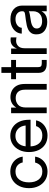

<svg xmlns="http://www.w3.org/2000/svg" viewBox="1016 -1712 708 2781"><g transform="rotate(-90 1370.5 -322.0)"><path d="M274.4 11.7Q203.1 11.7 149.2 -22.7Q95.2 -57.1 65.2 -117.7Q35.2 -178.2 35.2 -256.8Q35.2 -335.9 65.2 -397Q95.2 -458 149.2 -492.7Q203.1 -527.3 274.4 -527.3Q333 -527.3 379.4 -504.2Q425.8 -481 455.3 -440.4Q484.9 -399.9 491.7 -347.7H407.7Q398.4 -393.1 365 -422.6Q331.5 -452.1 274.4 -452.1Q201.7 -452.1 160.4 -398.9Q119.1 -345.7 119.1 -256.8Q119.1 -168.9 160.2 -116.2Q201.2 -63.5 274.4 -63.5Q332.5 -63.5 363.3 -92Q394 -120.6 406.2 -168H491.7Q484.9 -117.2 455.3 -76.4Q425.8 -35.6 379.2 -12Q332.5 11.7 274.4 11.7Z M797.4 11.7Q721.7 11.7 668.2 -22.9Q614.7 -57.6 586.4 -118.4Q558.1 -179.2 558.1 -256.8Q558.1 -335.4 587.9 -396.5Q617.7 -457.5 670.4 -492.4Q723.1 -527.3 791.5 -527.3Q863.3 -527.3 916 -493.2Q968.8 -459 997.3 -397.9Q1025.9 -336.9 1025.9 -256.8V-233.9H640.1Q643.1 -158.2 683.6 -110.8Q724.1 -63.5 797.4 -63.5Q852.5 -63.5 887.5 -88.9Q922.4 -114.3 934.1 -154.3H1017.1Q1007.3 -105 976.6 -67.6Q945.8 -30.3 899.7 -9.3Q853.5 11.7 797.4 11.7ZM641.1 -305.2H942.9Q936 -373 895.5 -413.1Q855 -453.1 791.5 -453.1Q728 -453.1 688 -413.1Q647.9 -373 641.1 -305.2Z M1203.6 -301.8V0H1120.6V-515.6H1201.7V-439.9Q1228.5 -483.9 1267.3 -504.6Q1306.2 -525.4 1355 -525.4Q1407.2 -525.4 1450.2 -502.7Q1493.2 -480 1518.8 -434.6Q1544.4 -389.2 1544.4 -320.3V0H1461.4V-314.5Q1461.4 -381.3 1429.4 -415.3Q1397.5 -449.2 1339.4 -449.2Q1283.2 -449.2 1243.4 -414.6Q1203.6 -379.9 1203.6 -301.8Z M1892.6 -515.6V-444.3H1788.1V-125Q1788.1 -95.2 1800.5 -83.3Q1813 -71.3 1844.7 -71.3H1892.6V0H1836.9Q1705.1 0 1705.1 -116.2V-444.3H1613.3V-515.6H1705.1V-656.2H1788.1V-515.6Z M1978.5 0V-515.6H2057.6V-434.6H2059.6Q2073.7 -474.6 2104.5 -499Q2135.3 -523.4 2183.6 -523.4Q2194.8 -523.4 2204.3 -522.5Q2213.9 -521.5 2218.8 -520.5V-437.5Q2213.9 -439 2200 -441.2Q2186 -443.4 2168 -443.4Q2125 -443.4 2093.3 -413.1Q2061.5 -382.8 2061.5 -317.4V0Z M2442.4 7.8Q2365.7 7.8 2314.2 -31.7Q2262.7 -71.3 2262.7 -148.4Q2262.7 -192.9 2280 -220.7Q2297.4 -248.5 2326.4 -264.4Q2355.5 -280.3 2392.3 -288.6Q2429.2 -296.9 2467.8 -301.8Q2517.1 -308.6 2545.4 -312Q2573.7 -315.4 2585.7 -323.2Q2597.7 -331.1 2597.7 -350.6V-355.5Q2597.7 -397.5 2567.6 -424.8Q2537.6 -452.1 2483.4 -452.1Q2429.7 -452.1 2395.3 -426Q2360.8 -399.9 2357.9 -361.3H2273.4Q2275.9 -408.7 2302.7 -445.6Q2329.6 -482.4 2376 -503.9Q2422.4 -525.4 2483.4 -525.4Q2573.7 -525.4 2626.7 -478.8Q2679.7 -432.1 2679.7 -355.5V0H2597.7V-73.2H2595.7Q2586.4 -54.7 2568.4 -35.9Q2550.3 -17.1 2519.8 -4.6Q2489.3 7.8 2442.4 7.8ZM2454.1 -66.4Q2504.9 -66.4 2536.6 -84.7Q2568.4 -103 2583 -132.3Q2597.7 -161.6 2597.7 -195.3V-259.8Q2588.4 -251 2548.3 -243.9Q2508.3 -236.8 2463.9 -230.5Q2434.1 -226.6 2407.5 -217Q2380.9 -207.5 2364.3 -190.2Q2347.7 -172.9 2347.7 -143.6Q2347.7 -107.4 2376.2 -86.9Q2404.8 -66.4 2454.1 -66.4Z"/></g></svg>

Font: Inter Display
Style: Regular
Weight: 400
Designer: Rasmus Andersson
Foundry: rsms
Version: Version 4.001;git-9221beed3